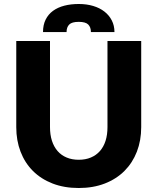

<svg xmlns="http://www.w3.org/2000/svg" viewBox="-20 -934 789 962"><path d="M374.5 -133.5Q408.5 -133.5 435.2 -144.8Q462 -156 480.5 -177Q499 -198 508.8 -228.2Q518.5 -258.5 518.5 -297V-728.5H687.5V-297Q687.5 -230 665.8 -174Q644 -118 603.5 -77.5Q563 -37 505 -14.5Q447 8 374.5 8Q301.5 8 243.5 -14.5Q185.5 -37 145 -77.5Q104.5 -118 83 -174Q61.5 -230 61.5 -297V-728.5H230.5V-297.5Q230.5 -259 240.2 -228.8Q250 -198.5 268.5 -177.2Q287 -156 313.8 -144.8Q340.5 -133.5 374.5 -133.5ZM374.5 -914Q414 -914 446.8 -904.2Q479.5 -894.5 503.2 -876Q527 -857.5 540.2 -831.5Q553.5 -805.5 553.5 -773.5H435.5Q435.5 -797.5 422.2 -811Q409 -824.5 374.5 -824.5Q340 -824.5 326.8 -811Q313.5 -797.5 313.5 -773.5H195.5Q195.5 -809.5 208.8 -836Q222 -862.5 245.8 -879.8Q269.5 -897 302.2 -905.5Q335 -914 374.5 -914Z"/></svg>

Font: Lato ExtraBold
Style: Regular
Weight: 800
Designer: Lukasz Dziedzic with Adam Twardoch and Botio Nikoltchev
Foundry: tyPoland Lukasz Dziedzic
Version: Version 2.015; 2015-08-06; http://www.latofonts.com/